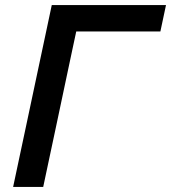

<svg xmlns="http://www.w3.org/2000/svg" viewBox="-20 -733 671 753"><path d="M31.5 0Q44 -58.5 55.5 -113Q67 -167.5 81.5 -235L132 -473Q146.5 -541.5 158.5 -597.5Q170.5 -653 183 -713H631L609 -609.5H279Q271.5 -574 263.5 -537Q255.5 -499.5 246.5 -457L199.5 -235Q185 -167.5 173.5 -113Q162 -58.5 149.5 0Z"/></svg>

Font: Heraclito Medium
Style: Italic
Weight: 500
Italic angle: -12°
Designer: Kostas Bartsokas (font) & Cristiano Sobral (main changes)
Foundry: Kostas Bartsokas (font) & Cristiano Sobral (main changes)
Version: Version 1.00;July 8, 2020;FontCreator 13.0.0.2655 64-bit